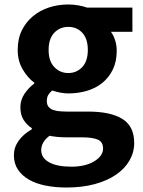

<svg xmlns="http://www.w3.org/2000/svg" viewBox="-20 -594 637 857"><path d="M276 243Q227 243 184 234.5Q141 226 109.5 208Q78 190 60 163Q42 136 42 99Q42 64 63 34.5Q84 5 122 -17V-22Q100 -36 85.5 -58.5Q71 -81 71 -116Q71 -148 89.5 -175.5Q108 -203 133 -221V-225Q104 -246 81.5 -284Q59 -322 59 -371Q59 -421 77.5 -458.5Q96 -496 127.5 -522Q159 -548 199.5 -561Q240 -574 285 -574Q308 -574 330 -570Q352 -566 369 -560H571V-452H475Q486 -438 493.5 -415.5Q501 -393 501 -367Q501 -320 484 -284.5Q467 -249 438 -225Q409 -201 369.5 -189Q330 -177 285 -177Q268 -177 249.5 -180.5Q231 -184 213 -190Q201 -180 195 -169.5Q189 -159 189 -142Q189 -119 208 -107.5Q227 -96 277 -96H372Q474 -96 526.5 -63Q579 -30 579 44Q579 86 558 122.5Q537 159 497.5 186Q458 213 402 228Q346 243 276 243ZM285 -268Q322 -268 347 -294.5Q372 -321 372 -371Q372 -421 347.5 -447.5Q323 -474 285 -474Q247 -474 222 -447.5Q197 -421 197 -371Q197 -321 222.5 -294.5Q248 -268 285 -268ZM298 150Q361 150 400.5 126Q440 102 440 69Q440 39 416 29Q392 19 347 19H279Q253 19 234.5 17Q216 15 201 12Q164 40 164 76Q164 111 199.5 130.5Q235 150 298 150Z"/></svg>

Font: Kinto Sans
Style: Bold
Weight: 700
Designer: Authors: Ryoko NISHIZUKA  (kana & ideographs); Paul D. Hunt (Latin, Greek & Cyrillic); Wenlong ZHANG  (bopomofo); Sandol
Foundry: Adobe Systems Incorporated, ookami Inc.
Version: Version 0.001